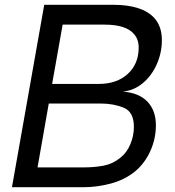

<svg xmlns="http://www.w3.org/2000/svg" viewBox="-20 -783 730 803"><path d="M30 0 165 -763H452Q576 -763 626 -707Q657 -672 657 -615Q657 -563 636 -515Q615 -467 577.5 -435.5Q540 -404 493 -400Q561 -395 596.5 -358Q632 -321 632 -259Q632 -204 609.5 -153Q587 -102 546 -67Q502 -31 444 -15.5Q386 0 329 0ZM393 -432Q469 -432 514.5 -474Q560 -516 560 -584Q560 -619 540 -641Q507 -680 417 -680H242L198 -432ZM334 -83Q374 -83 412.5 -90Q451 -97 483 -123Q511 -145 525.5 -180.5Q540 -216 540 -252Q540 -315 497.5 -332.5Q455 -350 401 -350H184L137 -83Z"/></svg>

Font: Open Sauce One
Style: Italic
Weight: 400
Italic angle: -10°
Designer: Alfredo Marco Pradil
Foundry: Creative Sauce Fz LLC
Version: Version 1.477